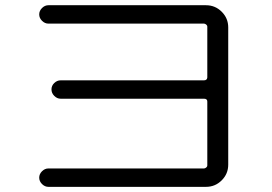

<svg xmlns="http://www.w3.org/2000/svg" viewBox="-20 -727 1040 734"><path d="M759.8 -83Q763.7 -83 768.1 -86.4Q772.5 -89.8 772.5 -94.7V-338.9Q772.5 -349.6 759.8 -349.6H211.9Q198.2 -349.6 187.5 -360.4Q176.8 -371.1 176.8 -385.3Q176.8 -399.4 187.5 -409.7Q198.2 -419.9 211.9 -419.9H759.8Q771.5 -419.9 772.5 -430.7V-625Q772.5 -629.9 768.1 -633.3Q763.7 -636.7 759.8 -636.7H165Q151.4 -636.7 140.6 -647.5Q129.9 -658.2 129.9 -671.9Q129.9 -685.5 140.6 -696.3Q151.4 -707 165 -707H767.6Q802.7 -707 827.6 -682.1Q852.5 -657.2 852.5 -622.1V-97.7Q852.5 -62.5 827.6 -37.6Q802.7 -12.7 767.6 -12.7H165Q151.4 -12.7 140.6 -23.4Q129.9 -34.2 129.9 -47.9Q129.9 -61.5 140.6 -72.3Q151.4 -83 165 -83Z"/></svg>

Font: Rounded-X Mgen+ 1mn regular
Style: Regular
Weight: 400
Designer: [Source Han Sans]
Ryoko NISHIZUKA  (kana & ideographs); Paul D. Hunt (Latin, Greek & Cyrillic); Wenlong ZHANG  (bopomofo
Version: Version 1.059.20150602